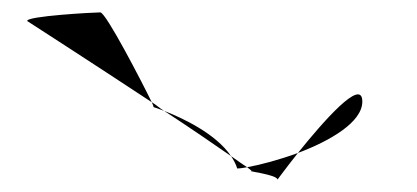

<svg xmlns="http://www.w3.org/2000/svg" viewBox="-20 -566 674 310"><path d="M24 -532C24 -532 128 -465 225 -401C210 -432 151 -546 142 -546C132 -546 21 -540 24 -532ZM225 -401C227 -397 228 -394 228 -393C228 -393 235 -391 245 -387C238 -391 232 -397 225 -401ZM245 -387C288 -359 327 -332 353 -314C328 -351 273 -376 245 -387ZM353 -314C357 -308 361 -301 363 -294C368 -294 373 -295 379 -296C373 -300 364 -306 353 -314ZM379 -296C384 -292 387 -290 386 -290C376 -290 428 -284 428 -276C428 -276 442 -295 461 -319C431 -308 401 -300 379 -296ZM461 -319C514 -339 565 -369 565 -402C565 -442 502 -370 461 -319Z"/></svg>

Font: Ampere
Style: SC
Weight: 400
Version: Version 1